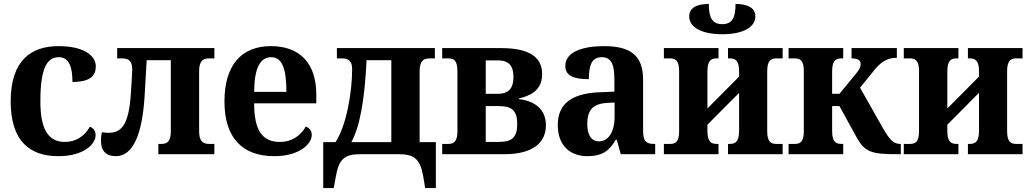

<svg xmlns="http://www.w3.org/2000/svg" viewBox="-20 -779 5201 970"><path d="M275 10C402 10 463 -50 463 -96C463 -117 452 -132 434 -139C408 -91 363 -62 308 -62C219 -62 184 -133 184 -268C184 -440 220 -490 277 -490C331 -490 346 -436 346 -365C438 -365 464 -398 464 -443C464 -502 397 -546 276 -546C139 -546 34 -476 34 -267C34 -64 132 10 275 10Z M565 10C650 10 699 -94 711 -300L721 -475H843V-115C843 -62 823 -52 795 -52H780V0H1063V-52H1036C1009 -52 986 -62 986 -115V-421C986 -474 1009 -484 1036 -484H1063V-536H572V-484H597C632 -484 648 -469 648 -428C648 -414 644 -348 641 -305C631 -151 595 -108 529 -108C518 -108 507 -109 495 -111C491 -95 490 -80 490 -67C490 -17 516 10 565 10Z M1366 10C1494 10 1555 -53 1555 -97C1555 -118 1543 -133 1525 -140C1500 -95 1456 -62 1394 -62C1306 -62 1264 -119 1264 -257H1578V-301C1578 -462 1492 -546 1349 -546C1202 -546 1114 -453 1114 -266C1114 -84 1203 10 1366 10ZM1427 -315H1264C1265 -435 1294 -490 1350 -490C1404 -490 1427 -435 1427 -315Z M1613 171H1666L1677 111C1692 26 1720 0 1800 0H1995C2074 0 2103 26 2118 111L2128 171H2182V-61H2100V-421C2100 -474 2123 -484 2150 -484H2177V-536H1682V-484H1707C1743 -484 1759 -469 1759 -430C1759 -312 1730 -144 1675 -61H1613ZM1755 -61C1797 -137 1822 -269 1832 -475H1957V-61Z M2214 0H2529C2669 0 2738 -56 2738 -146C2738 -231 2676 -270 2602 -278V-282C2651 -293 2719 -318 2719 -404C2719 -494 2649 -536 2511 -536H2214V-484H2245C2270 -484 2291 -477 2291 -419V-117C2291 -60 2270 -52 2245 -52H2214ZM2434 -305V-474H2494C2550 -474 2574 -448 2574 -390C2574 -333 2550 -305 2494 -305ZM2434 -62V-243H2500C2565 -243 2593 -221 2593 -153C2593 -84 2566 -62 2499 -62Z M2948 10C3021 10 3058 -16 3091 -73H3096L3116 0H3290V-52H3283C3244 -52 3229 -67 3229 -118V-376C3229 -501 3163 -546 3031 -546C2923 -546 2836 -516 2836 -447C2836 -398 2874 -379 2955 -379C2955 -454 2972 -490 3020 -490C3070 -490 3084 -452 3084 -374V-316L3011 -313C2873 -308 2798 -258 2798 -148C2798 -40 2863 10 2948 10ZM3006 -65C2969 -65 2947 -95 2947 -153C2947 -219 2972 -255 3047 -259L3085 -261V-190C3085 -111 3053 -65 3006 -65Z M3629 -606C3733 -606 3796 -641 3796 -696C3796 -737 3761 -759 3696 -759C3696 -692 3681 -657 3629 -657C3577 -657 3561 -692 3561 -759C3496 -759 3462 -737 3462 -696C3462 -641 3525 -606 3629 -606ZM3334 0H3610V-52H3601C3576 -52 3554 -59 3554 -117V-149L3714 -310V-117C3714 -59 3692 -52 3666 -52H3658V0H3934V-52H3902C3878 -52 3856 -59 3856 -116V-420C3856 -476 3878 -484 3902 -484H3934V-536H3658V-484H3666C3692 -484 3714 -477 3714 -419V-392L3554 -231V-419C3554 -477 3576 -484 3601 -484H3610V-536H3334V-484H3365C3390 -484 3411 -476 3411 -420V-116C3411 -59 3390 -52 3365 -52H3334Z M3964 0H4240V-52H4231C4206 -52 4184 -59 4184 -117V-243H4221L4305 -90C4350 -7 4385 0 4520 0H4531V-52H4526C4492 -52 4472 -78 4441 -131L4325 -336L4386 -411C4428 -467 4462 -487 4511 -487V-536H4282V-484C4311 -484 4328 -476 4328 -456C4328 -447 4327 -435 4308 -411L4221 -305H4184V-419C4184 -477 4206 -484 4231 -484H4240V-536H3964V-484H3995C4020 -484 4041 -476 4041 -420V-116C4041 -59 4020 -52 3995 -52H3964Z M4546 0H4822V-52H4813C4788 -52 4766 -59 4766 -117V-149L4926 -310V-117C4926 -59 4904 -52 4878 -52H4870V0H5146V-52H5114C5090 -52 5068 -59 5068 -116V-420C5068 -476 5090 -484 5114 -484H5146V-536H4870V-484H4878C4904 -484 4926 -477 4926 -419V-392L4766 -231V-419C4766 -477 4788 -484 4813 -484H4822V-536H4546V-484H4577C4602 -484 4623 -476 4623 -420V-116C4623 -59 4602 -52 4577 -52H4546Z"/></svg>

Font: Noto Serif SemiCondensed
Style: Bold
Weight: 700
Width: 4
Designer: Monotype Design Team
Foundry: Monotype Imaging Inc.
Version: Version 2.015